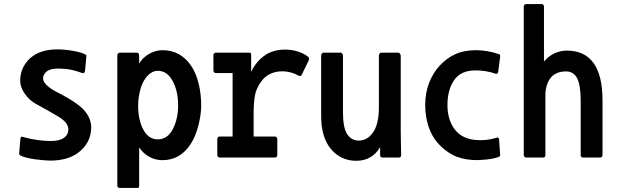

<svg xmlns="http://www.w3.org/2000/svg" viewBox="-20 -722 3040 941"><path d="M360 29Q309 64 232 65Q212 65 190.5 63Q169 61 150.5 58.5Q132 56 113.5 51.5Q95 47 86 43Q82 42 77.5 38Q73 34 74 27L80 -40Q81 -49 83 -51Q85 -53 96 -50Q131 -40 165.5 -35.5Q200 -31 228 -31Q272 -31 293.5 -46.5Q315 -62 315 -89Q315 -103 304 -118.5Q293 -134 267 -150Q240 -166 211 -182.5Q182 -199 154 -214Q122 -232 100.5 -264Q79 -296 79 -326Q79 -363 94 -392.5Q109 -422 134 -442Q159 -462 191.5 -471Q224 -480 260 -480Q279 -480 299.5 -478Q320 -476 339.5 -472.5Q359 -469 374.5 -464.5Q390 -460 398 -455Q403 -453 403.5 -450.5Q404 -448 403 -443L397 -377Q396 -367 391 -364.5Q386 -362 377 -366Q358 -373 334 -379Q315 -383 297.5 -384.5Q280 -386 266 -386Q225 -386 208 -371Q191 -356 191 -338Q191 -321 210 -303.5Q229 -286 258 -271Q290 -255 316 -239.5Q342 -224 355 -214Q391 -189 409 -159.5Q427 -130 427 -98Q427 -20 360 29Z M776 -476Q822 -476 856.5 -456.5Q891 -437 915.5 -401.5Q940 -366 953 -314.5Q966 -263 966 -205Q966 -161 952.5 -107.5Q939 -54 914.5 -16Q890 22 855.5 42.5Q821 63 776 63Q743 63 713.5 47.5Q684 32 662 1V187Q662 195 660 197Q658 199 652 199H566Q555 199 555 187V-449Q555 -464 569 -464H649Q662 -464 662 -449V-410Q679 -440 711 -458Q743 -476 776 -476ZM753 -39Q801 -39 827 -89Q853 -139 853 -205Q853 -276 826 -325.5Q799 -375 753 -375Q734 -375 716 -362Q698 -349 684.5 -325Q671 -301 664 -267.5Q657 -234 657 -205Q657 -134 682.5 -86.5Q708 -39 753 -39Z M1057 50Q1052 50 1048.5 46.5Q1045 43 1045 37V-41Q1045 -46 1048.5 -49.5Q1052 -53 1057 -53H1120V-329V-364H1038Q1033 -364 1029.5 -367.5Q1026 -371 1026 -377V-452Q1026 -457 1029.5 -460.5Q1033 -464 1038 -464H1202Q1206 -464 1208.5 -461.5Q1211 -459 1211 -455V-370Q1221 -391 1232.5 -406.5Q1244 -422 1257.5 -434.5Q1271 -447 1288.5 -457.5Q1306 -468 1340 -476Q1383 -483 1423.5 -474Q1464 -465 1491 -443Q1496 -438 1495 -434Q1494 -430 1493 -426L1460 -358Q1458 -352 1453.5 -350Q1449 -348 1442 -352Q1419 -365 1391 -370Q1363 -375 1336 -370Q1289 -361 1262 -325Q1235 -289 1229 -252Q1223 -215 1223 -165V-53H1327Q1332 -53 1335.5 -49.5Q1339 -46 1339 -41V37Q1339 50 1327 50Z M1854 50Q1850 50 1846.5 47.5Q1843 45 1843 40V-1Q1824 32 1794.5 49Q1765 66 1726 66Q1651 66 1602.5 9Q1554 -48 1554 -154V-450Q1554 -455 1557.5 -459.5Q1561 -464 1565 -464H1650Q1654 -464 1657.5 -459Q1661 -454 1661 -449V-170Q1661 -95 1682 -64Q1703 -33 1738 -33Q1781 -33 1809 -74Q1837 -115 1837 -196V-450Q1837 -455 1840.5 -459.5Q1844 -464 1850 -464H1933Q1937 -464 1940.5 -458.5Q1944 -453 1944 -448V-79Q1944 -48 1945 -18Q1946 12 1946 37Q1946 50 1935 50Z M2421 48Q2411 52 2396 55Q2381 58 2362 60Q2343 62 2328 62.5Q2313 63 2295 62Q2237 58 2196.5 36Q2156 14 2125.5 -21Q2095 -56 2079.5 -104Q2064 -152 2064 -208Q2064 -266 2083 -315.5Q2102 -365 2135.5 -401Q2169 -437 2211.5 -456.5Q2254 -476 2313 -476Q2337 -476 2366.5 -471.5Q2396 -467 2424 -457Q2428 -456 2430 -453.5Q2432 -451 2431 -442L2422 -372Q2421 -365 2418 -362Q2415 -359 2407 -361Q2386 -369 2361 -373Q2336 -377 2311 -377Q2238 -377 2205.5 -329Q2173 -281 2173 -208Q2173 -138 2205.5 -92Q2238 -46 2301 -37Q2358 -30 2411 -46Q2420 -50 2422.5 -47Q2425 -44 2426 -38L2431 32Q2432 39 2430.5 42.5Q2429 46 2421 48Z M2838 50Q2826 50 2826 38V-228Q2826 -303 2809 -337.5Q2792 -372 2754 -372Q2663 -372 2653 -266V38Q2653 50 2642 50H2558Q2554 50 2550.5 46.5Q2547 43 2547 38V-690Q2547 -695 2550.5 -698.5Q2554 -702 2558 -702H2636Q2640 -702 2643 -698.5Q2646 -695 2646 -690V-420Q2668 -447 2697.5 -460.5Q2727 -474 2758 -474Q2933 -474 2933 -229V38Q2933 43 2929.5 46.5Q2926 50 2922 50Z"/></svg>

Font: NanumGothicCoding
Style: Bold
Weight: 700
Monospace: yes
Designer: Kwon Bruce; Nicolas Noh; Sung-woo Choi; Go-un Cha; Soo-hyun Park;
Foundry: NHN Corporation
Version: Version 2.000;PS 1;hotconv 1.0.49;makeotf.lib2.0.14853